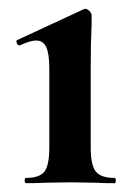

<svg xmlns="http://www.w3.org/2000/svg" viewBox="-20 -416 303 436"><path d="M39 -12Q70 -12 81 -26.5Q92 -41 92 -81V-260Q92 -294 85 -309Q78 -324 62 -324Q49 -324 25 -313H24Q20 -313 18 -318.5Q16 -324 19 -325L170 -395L173 -396Q178 -396 183 -391Q188 -386 188 -382V-360Q186 -320 186 -262V-81Q186 -41 197.5 -26.5Q209 -12 240 -12Q243 -12 243 -6Q243 0 240 0Q214 0 199 -1L139 -2L80 -1Q65 0 39 0Q36 0 36 -6Q36 -12 39 -12Z"/></svg>

Font: Cormorant Infant
Style: Bold
Weight: 700
Designer: Christian Thalmann (Catharsis Fonts)
Foundry: Catharsis Fonts
Version: Version 4.000